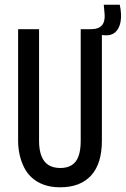

<svg xmlns="http://www.w3.org/2000/svg" viewBox="-20 -784 535 816"><path d="M236 12Q197 12 167.5 1.5Q138 -9 117 -27.5Q96 -46 83 -71.5Q70 -97 63.5 -126Q57 -155 57 -186V-660H146V-185Q146 -146 156.5 -120Q167 -94 187 -82Q207 -70 237 -70Q265 -70 284.5 -82Q304 -94 313.5 -119.5Q323 -145 323 -185V-660H413V-186Q413 -88 367 -38Q321 12 236 12ZM425 -634 363 -640 365 -660Q391 -660 404 -668.5Q417 -677 421.5 -691.5Q426 -706 424.5 -724.5Q423 -743 421 -764H489Q498 -722 492.5 -692Q487 -662 470 -647Q453 -632 425 -634Z"/></svg>

Font: Bricolage Grotesque 36pt Condensed
Style: Regular
Weight: 400
Width: 3
Designer: Mathieu Triay
Foundry: Atelier Triay
Version: Version 1.001;gftools[0.9.33.dev8+g029e19f]